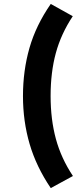

<svg xmlns="http://www.w3.org/2000/svg" viewBox="-20 -848 407 977"><path d="M96.9 -359.4Q96.9 -488.5 129.9 -603.8Q162.8 -719 238.3 -827.9L350.3 -765.6Q290.5 -675.5 264 -577.6Q237.5 -479.7 237.5 -359.4Q237.5 -240.2 264.4 -141.1Q291.3 -42 351.1 47.6L238.3 109.1Q164.3 -0.2 130.6 -115.8Q96.9 -231.4 96.9 -359.4Z"/></svg>

Font: Min Sans VF VF
Style: Regular
Weight: 400
Designer: Jinseong-Kim, NotoSansCJK, Nunito
Foundry: Jinseong-Kim
Version: Version 1.420;Glyphs 3.1.2 (3151)